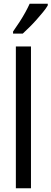

<svg xmlns="http://www.w3.org/2000/svg" viewBox="-20 -1009 276 1029"><path d="M146 0H65V-760H146ZM236 -980Q227 -964 210.5 -944Q194 -924 175 -902.5Q156 -881 136.5 -862Q117 -843 102 -829H50V-840Q69 -867 85.5 -892.5Q102 -918 115.5 -942.5Q129 -967 139 -989H236Z"/></svg>

Font: Noto Sans Devanagari ExtraCondensed
Style: Regular
Weight: 400
Width: 2
Designer: Jelle Bosma - Monotype Design Team
Foundry: Monotype Imaging Inc.
Version: Version 2.006